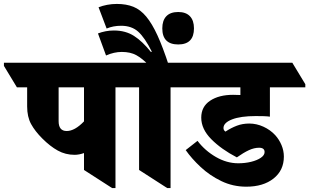

<svg xmlns="http://www.w3.org/2000/svg" viewBox="-94 -946 1572 976"><path d="M285 -159Q239 -159 200 -180.5Q161 -202 121 -242Q84 -279 64 -315.5Q44 -352 44 -405V-502H-8L-74 -611V-627H561L627 -518V-502H493V10H476L333 -82V-168Q308 -159 285 -159ZM204 -330Q204 -280 245 -280Q286 -280 333 -329V-502H204Z M756 10 613 -82V-502H545L479 -611V-627H841L907 -518V-502H773V10Z M663 -614Q629 -649 599 -665.5Q569 -682 525 -682Q486 -682 445 -664L404 -776Q422 -783 442.5 -787Q463 -791 485 -791Q544 -791 587 -763.5Q630 -736 673 -682L678 -683Q642 -755 608.5 -785Q575 -815 522 -815Q501 -815 483 -811.5Q465 -808 448 -801L407 -909Q427 -917 451 -921.5Q475 -926 500 -926Q548 -926 584 -911.5Q620 -897 649.5 -861.5Q679 -826 706.5 -766Q734 -706 764 -614ZM812 -720Q731 -720 731 -802Q731 -842 751.5 -863.5Q772 -885 812 -885Q851 -885 871.5 -863.5Q892 -842 892 -802Q892 -720 812 -720Z M1158 3Q1090 3 1031 -25.5Q972 -54 926 -97Q880 -140 850 -183L910 -230Q948 -180 1003.5 -148Q1059 -116 1117 -116Q1152 -116 1182.5 -123.5Q1213 -131 1232 -144Q1251 -157 1251 -173Q1251 -195 1223 -195Q1198 -195 1171 -182.5Q1144 -170 1110 -146Q1031 -187 980 -238.5Q929 -290 929 -348Q929 -404 974 -434Q1019 -464 1091 -464Q1112 -464 1128 -463V-502H825L759 -611V-627H1392L1458 -518V-502H1278V-353Q1265 -355 1245 -355.5Q1225 -356 1206 -356Q1129 -356 1085.5 -339Q1042 -322 1042 -295Q1042 -284 1052 -277Q1081 -296 1110 -307Q1139 -318 1173 -318Q1210 -318 1245 -302Q1280 -286 1305 -259Q1325 -237 1337 -208.5Q1349 -180 1349 -150Q1349 -80 1296.5 -38.5Q1244 3 1158 3Z"/></svg>

Font: Noto Serif Devanagari Black
Style: Regular
Weight: 900
Designer: Universal Thirst, Indian Type Foundry and the Monotype Design Team
Foundry: Monotype Imaging Inc.
Version: Version 2.004; ttfautohint (v1.8.4.7-5d5b)